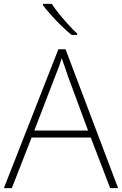

<svg xmlns="http://www.w3.org/2000/svg" viewBox="-20 -970 630 990"><path d="M548 0 448 -261H143L41 0H0L281 -716H318L589 0ZM330 -578Q325 -595 316 -619.5Q307 -644 298 -670Q291 -646 282 -621.5Q273 -597 265 -578L157 -297H434ZM247 -950Q261 -928 283.5 -900Q306 -872 331 -844.5Q356 -817 378 -797V-790H349Q323 -811 295 -838.5Q267 -866 242.5 -893.5Q218 -921 202 -942V-950Z"/></svg>

Font: Noto Sans ExtraLight
Style: Regular
Weight: 200
Designer: Monotype Design Team
Foundry: Monotype Imaging Inc.
Version: Version 2.007